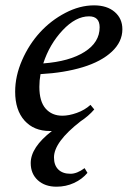

<svg xmlns="http://www.w3.org/2000/svg" viewBox="-20 -478 477 717"><path d="M166 11.2Q106.4 11.2 71.5 -27.8Q36.6 -66.9 36.6 -135.7Q36.6 -194.3 62.5 -253.4Q88.4 -312.5 129.4 -357.2Q170.4 -401.9 224.1 -429.9Q277.8 -458 331.1 -458Q379.9 -458 408.4 -433.3Q437 -408.7 437 -368.7Q437 -321.8 397.5 -284.9Q357.9 -248 289.1 -227.1Q220.2 -206.1 131.3 -201.2Q127 -177.7 127 -153.8Q127 -99.1 150.4 -72.5Q173.8 -45.9 212.9 -45.9Q237.3 -45.9 266.8 -56.4Q296.4 -66.9 317.9 -86.4L332 -69.3Q310.5 -44.4 280.8 -24.9Q181.6 52.2 181.6 109.9Q181.6 139.2 197.8 155Q213.9 170.9 243.2 170.9Q267.6 170.9 295.9 149.9L306.6 167.5Q286.6 191.4 256.3 205.3Q226.1 219.2 190.9 219.2Q147.9 219.2 121.3 195.1Q94.7 170.9 94.7 130.9Q94.7 72.3 173.8 11.2ZM312.5 -417Q262.7 -417 213.9 -365Q165 -313 141.6 -241.2Q239.3 -248.5 295.7 -284.2Q352.1 -319.8 352.1 -376Q352.1 -417 312.5 -417Z"/></svg>

Font: Elstob 8pt Medium
Style: Italic
Weight: 500
Italic angle: -20°
Designer: Peter S. Baker
Version: Version 1.015